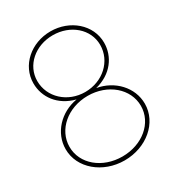

<svg xmlns="http://www.w3.org/2000/svg" viewBox="-178 -842 876 958"><g transform="rotate(-30 259.5 -363.5)"><path d="M259.3 7.8C385.7 7.8 487.3 -78.1 487.3 -187.5C487.3 -281.7 413.1 -359.4 315.9 -376C412.1 -399.9 463.4 -473.6 463.4 -552.7C463.4 -656.7 370.6 -735.4 259.3 -735.4C147 -735.4 56.2 -655.8 56.2 -552.7C56.2 -473.1 107.4 -400.4 202.6 -376C105 -359.4 31.2 -281.7 31.2 -187.5C31.2 -78.1 133.8 7.8 259.3 7.8ZM259.3 -14.6C144 -14.6 53.7 -89.8 53.7 -188C53.7 -286.6 144 -363.8 259.3 -363.8C374.5 -363.8 464.8 -286.6 464.8 -188C464.8 -89.8 374.5 -14.6 259.3 -14.6ZM259.3 -386.2C158.2 -386.2 78.6 -459.5 78.6 -553.2C78.6 -643.6 158.2 -712.9 259.3 -712.9C360.8 -712.9 440.9 -643.6 440.9 -553.2C440.9 -459.5 360.8 -386.2 259.3 -386.2Z"/></g></svg>

Font: Raveo Display Display Thin
Style: Regular
Weight: 100
Designer: Jakub Foglar, Rasmus Andersson (Inter)
Foundry: Jakubfoglar.com
Version: Version 1.100;Glyphs 3.2.3 (3260)